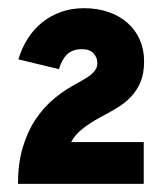

<svg xmlns="http://www.w3.org/2000/svg" viewBox="-20 -893 410 469"><path d="M23.9 -443.8Q23.9 -492.7 35.2 -531.5Q46.4 -570.3 66.2 -600.3Q85.9 -630.4 112.8 -652.6Q139.6 -674.8 170.9 -690.9Q179.7 -695.8 188.2 -700.9Q196.8 -706.1 203.4 -711.7Q210 -717.3 213.9 -723.9Q217.8 -730.5 217.8 -738.8Q217.8 -752.9 208.3 -762.9Q198.7 -772.9 180.2 -772.9Q157.2 -772.9 144 -760.3Q130.9 -747.6 124 -724.1L24.9 -748Q33.2 -775.9 47.9 -798.8Q62.5 -821.8 82.8 -838.1Q103 -854.5 128.9 -863.8Q154.8 -873 185.1 -873Q218.3 -873 245.4 -863.5Q272.5 -854 291.7 -836.9Q311 -819.8 321.5 -795.9Q332 -772 332 -743.2Q332 -713.4 323.2 -692.6Q314.5 -671.9 299.6 -656.2Q284.7 -640.6 264.6 -628.7Q244.6 -616.7 222.2 -605Q197.3 -591.3 179.7 -576.9Q162.1 -562.5 153.8 -545.9H331.1V-443.8Z"/></svg>

Font: Overpass
Style: Bold
Weight: 700
Designer: Delve Withrington
Foundry: Delve Fonts
Version: Version 1.001